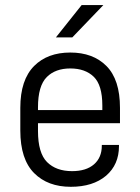

<svg xmlns="http://www.w3.org/2000/svg" viewBox="-20 -717 543 743"><path d="M127 -240.2V-210Q127 -125 162.1 -89.8Q197.3 -54.7 258.8 -54.7Q313.5 -54.7 343.8 -81.1Q374 -107.4 374 -153.3V-156.2H440.4V-151.4Q440.4 -80.1 390.6 -37.1Q339.8 5.9 253.9 5.9Q165 5.9 112.3 -46.9Q58.6 -100.6 58.6 -211.9V-299.8Q58.6 -408.2 112.3 -461.9Q164.1 -513.7 252 -513.7Q339.8 -513.7 391.6 -461.9Q444.3 -409.2 444.3 -299.8V-240.2ZM161.1 -418.9Q127 -384.8 127 -301.8V-291H376V-308.6Q376 -387.7 342.8 -419.9Q309.6 -452.1 252 -452.1Q194.3 -452.1 161.1 -418.9ZM295.9 -697.3H379.9L259.8 -572.3H196.3Z"/></svg>

Font: DINish
Style: Regular
Weight: 400
Designer: Bert Driehuis
Foundry: Playbeing
Version: Version 3.008; git-95204e4c-release